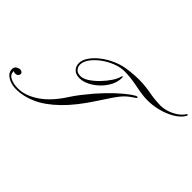

<svg xmlns="http://www.w3.org/2000/svg" viewBox="-126 -1064 1384 1384"><g transform="rotate(45 565.5 -372.0)"><path d="M390.1 -378.4Q352.5 -378.4 331.5 -399.2Q310.5 -419.9 310.5 -454.1Q310.5 -486.8 338.1 -525.1Q365.7 -563.5 414.1 -597.7Q462.4 -631.8 524.4 -652.8Q547.9 -660.6 579.1 -665.8Q610.4 -670.9 643.3 -673.3Q676.3 -675.8 703.1 -675.8Q739.7 -675.8 777.6 -671.1Q815.4 -666.5 837.9 -661.6Q865.2 -656.7 896 -654.3Q926.8 -651.9 940.9 -651.9Q977.1 -651.9 1012.2 -664.1Q1047.4 -676.3 1075.2 -695.8Q1103 -715.3 1116.7 -736.8Q1120.1 -742.7 1122.3 -743.9Q1124.5 -745.1 1126 -745.1Q1131.3 -745.1 1131.3 -740.2Q1131.3 -733.4 1115.2 -712.9Q1090.8 -684.1 1049.1 -661.4Q1007.3 -638.7 955.6 -625.5Q903.8 -612.3 849.1 -612.3Q825.2 -612.3 794.9 -616Q764.6 -619.6 718.3 -629.4Q678.2 -637.2 644.5 -640.6Q610.8 -644 587.9 -644Q543.9 -644 497.8 -626Q451.7 -607.9 412.4 -578.9Q373 -549.8 348.6 -516.1Q324.2 -482.4 324.2 -450.7Q324.2 -427.7 339.4 -410.9Q354.5 -394 385.3 -394Q413.1 -394 446.8 -416.3Q480.5 -438.5 512.2 -471.4Q543.9 -504.4 566.4 -538.3Q588.9 -572.3 594.7 -596.2Q596.7 -605 597.9 -606.7Q599.1 -608.4 600.6 -608.4Q606 -608.4 606 -596.2Q606 -555.7 585.7 -516.8Q565.4 -478 533 -446.8Q500.5 -415.5 462.9 -397Q425.3 -378.4 390.1 -378.4ZM126.5 1Q93.3 1 64.5 -8.8Q35.6 -18.6 17.8 -36.9Q0 -55.2 0 -80.6Q0 -102.5 15.4 -112.1Q30.8 -121.6 45.9 -121.6Q53.7 -121.6 62 -116.2Q70.3 -110.8 70.3 -99.1Q70.3 -89.8 62.3 -82.3Q54.2 -74.7 43 -74.7Q36.6 -74.7 30.5 -75.7Q24.4 -76.7 19.5 -79.6V-76.7Q19.5 -43.9 51.5 -28.3Q83.5 -12.7 130.4 -12.7Q204.1 -12.7 283.9 -66.7Q363.8 -120.6 433.6 -230.5Q455.1 -263.7 482.4 -298.8Q509.8 -334 542.5 -372.6Q598.6 -437 648.7 -483.4Q698.7 -529.8 733.9 -554.7Q769 -579.6 778.8 -579.6Q785.6 -579.6 785.6 -575.2Q785.6 -569.8 775.9 -564Q750 -546.9 731.7 -532.2Q713.4 -517.6 695.8 -496.8Q678.2 -476.1 655.3 -442.6Q632.3 -409.2 597.2 -354.5Q512.2 -223.1 431.2 -145Q350.1 -66.9 273.7 -33Q197.3 1 126.5 1Z"/></g></svg>

Font: Pinyon Script
Style: Regular
Weight: 400
Designer: Nicole Fally, Eben Sorkin
Foundry: Sorkin Type Co.
Version: Version 1.008; ttfautohint (v1.8.4.7-5d5b)